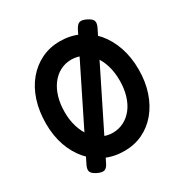

<svg xmlns="http://www.w3.org/2000/svg" viewBox="-181 -879 1031 1076"><g transform="rotate(-30 335.0 -340.5)"><path d="M340 17Q273 17 217 -8.5Q161 -34 120 -81Q79 -128 56.5 -192.5Q34 -257 34 -335Q34 -415 55.5 -481.5Q77 -548 117 -596Q157 -644 211.5 -670.5Q266 -697 331 -697Q398 -697 454 -671Q510 -645 550.5 -597.5Q591 -550 613.5 -484.5Q636 -419 636 -339Q636 -261 614 -195.5Q592 -130 552.5 -82.5Q513 -35 459 -9Q405 17 340 17ZM334 -104Q373 -104 406 -121Q439 -138 463 -169Q487 -200 500 -243.5Q513 -287 513 -340Q513 -392 500 -435.5Q487 -479 463 -510.5Q439 -542 406.5 -559Q374 -576 335 -576Q297 -576 264 -559Q231 -542 207 -510.5Q183 -479 170 -435.5Q157 -392 157 -339Q157 -287 170.5 -243.5Q184 -200 207.5 -169Q231 -138 263.5 -121Q296 -104 334 -104ZM142 46Q115 33 109 17.5Q103 2 116 -24L453 -704Q467 -731 483 -735.5Q499 -740 527 -726Q555 -712 560 -696Q565 -680 551 -653L215 24Q203 50 186.5 55Q170 60 142 46Z"/></g></svg>

Font: Fredoka SemiCondensed Medium
Style: Regular
Weight: 500
Width: 4
Designer: Ben Nathan
Foundry: Milena B. Brandão, Ben Nathan
Version: Version 2.001